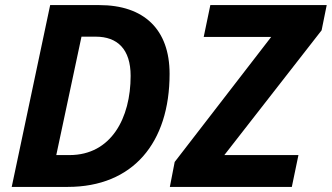

<svg xmlns="http://www.w3.org/2000/svg" viewBox="-20 -734 1303 754"><path d="M26 0H246C502 0 646 -173 646 -444C646 -619 545 -714 370 -714H177ZM647 0H1126L1152 -125H861L1243 -615L1263 -714H806L780 -589H1045L666 -98ZM253 -125H201L300 -590H356C441 -590 493 -541 493 -436C493 -271 417 -125 253 -125Z"/></svg>

Font: Noto Sans
Style: Bold Italic
Weight: 700
Italic angle: -12°
Designer: Monotype Design Team
Foundry: Monotype Imaging Inc.
Version: Version 2.013